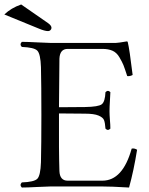

<svg xmlns="http://www.w3.org/2000/svg" viewBox="-83 -838 670 863"><path d="M12.2 -817.9 133.3 -733.9Q148.4 -723.1 148.4 -712.9Q148.4 -707 143.8 -702.6Q139.2 -698.2 133.3 -698.2Q118.2 -698.2 90.3 -710L-63.5 -772.9Q-33.2 -802.2 12.2 -817.9ZM298.8 -356.9Q359.9 -357.9 374.5 -369.4Q389.2 -380.9 391.1 -423.8Q402.3 -435.1 413.1 -423.8Q413.1 -414.1 411.1 -385.5Q409.2 -356.9 409.2 -337.9Q409.2 -321.8 411.1 -298.8Q413.1 -275.9 413.1 -259.8Q401.9 -248.5 391.1 -259.8Q389.2 -286.6 384.5 -298.3Q379.9 -310.1 359.9 -318.6Q339.8 -327.1 298.8 -327.1L182.1 -328.1Q181.2 -153.3 184.1 -68.8Q186 -25.9 221.2 -25.9H377Q468.8 -25.9 508.8 -169.9Q520 -172.9 533.2 -165Q518.1 -70.8 497.1 4.9Q417 0 369.1 0H147Q131.8 0 85.4 2.4Q39.1 4.9 15.1 4.9Q3.9 -6.3 15.1 -18.1Q70.3 -20 84.7 -34.4Q99.1 -48.8 101.1 -108.9Q103 -190.9 103 -320.8Q103 -453.6 101.1 -536.1Q99.1 -596.2 84.5 -610.6Q69.8 -625 15.1 -627Q3.9 -638.2 15.1 -649.9Q40 -649.9 85 -647.5Q129.9 -645 145 -645H437Q446.8 -645 486.8 -651.9Q490.7 -651.9 491.2 -648.9Q499 -618.2 513.2 -501Q500 -494.1 488.8 -496.1Q477.5 -531.2 471.7 -545.7Q465.8 -560.1 453.4 -581.1Q440.9 -602.1 422.4 -610.1Q403.8 -618.2 377 -618.2H221.2Q186 -618.2 184.1 -574.2L182.1 -356Z"/></svg>

Font: Linux Libertine Display
Style: Regular
Weight: 400
Designer: Philipp H. Poll
Foundry: Philipp H. Poll
Version: Version 5.0.9